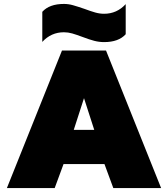

<svg xmlns="http://www.w3.org/2000/svg" viewBox="-20 -956 854 976"><path d="M400 -768Q368 -780 347 -786Q326 -792 305 -792Q240 -792 195 -743V-896Q231 -936 305 -936Q328 -936 351 -929.5Q374 -923 409 -911Q441 -899 464 -892.5Q487 -886 509 -886Q574 -886 619 -935V-782Q583 -742 509 -742Q484 -742 459 -748.5Q434 -755 400 -768ZM295 -699H519L799 0H556L511 -122H303L258 0H15ZM459 -296 407 -457 355 -296Z"/></svg>

Font: Prompt Black
Style: Regular
Weight: 900
Designer: Katatrad Team
Foundry: CadsonDemak
Version: Version 1.001